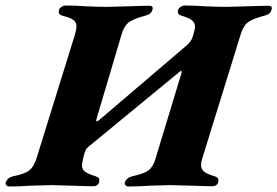

<svg xmlns="http://www.w3.org/2000/svg" viewBox="-67 -675 1008 698"><path d="M-46 -12Q-40 -29 -20 -34Q21 -42 38 -54.5Q55 -67 65 -97L206 -551Q211 -569 211 -579Q211 -594 199.5 -602.5Q188 -611 160 -618Q142 -623 148 -640Q150 -646 157.5 -650.5Q165 -655 171 -655Q207 -655 248 -652Q300 -650 319 -650L395 -652Q453 -654 476 -654Q492 -654 487 -639Q484 -630 478.5 -625.5Q473 -621 461 -618Q416 -606 400 -593Q384 -580 375 -550L286 -250Q283 -241 283 -236Q283 -234 285 -234Q289 -234 300 -244L614 -512Q626 -523 631 -535L635 -546Q642 -569 642 -577Q642 -592 631 -601Q620 -610 593 -618Q575 -623 581 -640Q583 -646 590.5 -650.5Q598 -655 604 -655Q641 -655 681 -652Q733 -650 752 -650L828 -652Q886 -654 909 -654Q925 -654 920 -639Q917 -630 911.5 -625.5Q906 -621 894 -618Q849 -606 833 -593Q817 -580 808 -550L668 -98Q664 -86 664 -75Q664 -60 675 -51Q686 -42 714 -34Q721 -31 724 -28.5Q727 -26 727 -20Q727 -9 721 -3.5Q715 2 705 2Q682 2 626 0Q570 -2 552 -2Q533 -2 479 0Q437 3 400 3Q394 3 389.5 -1.5Q385 -6 387 -12Q393 -29 413 -34Q455 -43 472 -55Q489 -67 498 -97L593 -410Q594 -416 592.5 -417Q591 -418 587 -415L254 -141Q247 -135 245 -131Q243 -127 240 -118L235 -98Q231 -80 231 -74Q231 -59 242 -51Q253 -43 281 -34Q288 -31 291 -28.5Q294 -26 294 -20Q294 -9 288 -3.5Q282 2 272 2Q249 2 193 0Q137 -2 119 -2Q100 -2 46 0Q4 3 -33 3Q-40 3 -44 -1.5Q-48 -6 -46 -12Z"/></svg>

Font: EB Garamond ExtraBold
Style: Italic
Weight: 800
Italic angle: -17.2°
Designer: Georg Duffner and Octavio Pardo
Foundry: Georg Duffner
Version: Version 1.000